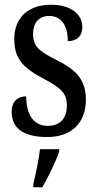

<svg xmlns="http://www.w3.org/2000/svg" viewBox="-20 -566 410 807"><path d="M178 10C282 10 341 -51 341 -147C341 -233 298 -274 215 -315C144 -351 119 -371 119 -424C119 -469 143 -499 186 -499C235 -499 265 -463 265 -393C305 -393 326 -416 326 -452C326 -502 284 -546 194 -546C102 -546 40 -495 40 -402C40 -316 79 -279 171 -231C238 -195 261 -172 261 -124C261 -70 235 -37 180 -37C120 -37 90 -87 90 -161C58 -161 29 -143 29 -96C29 -26 80 10 178 10ZM120 208V221H158C182 179 215 113 229 71V61H148C143 109 130 164 120 208Z"/></svg>

Font: Noto Serif Armenian ExtraCondensed Medium
Style: Regular
Weight: 500
Width: 2
Designer: Monotype Design Team
Foundry: Monotype Imaging Inc.
Version: Version 2.008